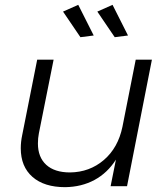

<svg xmlns="http://www.w3.org/2000/svg" viewBox="-20 -771 696 795"><path d="M66 -157Q66 -184 72 -212L134 -524H202L141 -219Q137 -199 137 -177Q137 -120 171.5 -88.5Q206 -57 270 -57Q351 -58 410 -108.5Q469 -159 487 -246L542 -524H609L506 0H438L460 -110Q425 -55 371.5 -26Q318 3 250 4Q163 4 114.5 -38.5Q66 -81 66 -157ZM304 -751 368 -624 313 -617 241 -723ZM446 -751 510 -624 455 -617 383 -723Z"/></svg>

Font: Gontserrat Light
Style: Italic
Weight: 300
Italic angle: -11.3°
Designer: Julieta Ulanovsky
Foundry: Julieta Ulanovsky
Version: Version 6.001